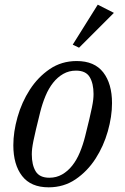

<svg xmlns="http://www.w3.org/2000/svg" viewBox="-20 -789 536 821"><path d="M191 -29Q221 -29 245.5 -43Q270 -57 289 -81Q308 -105 321.5 -137.5Q335 -170 344 -206Q355 -250 362 -279.5Q369 -309 373 -329Q377 -349 378.5 -362Q380 -375 380 -387Q380 -432 363.5 -459.5Q347 -487 305 -487Q275 -487 250.5 -473Q226 -459 207 -435Q188 -411 174.5 -378.5Q161 -346 152 -310Q141 -266 134 -236.5Q127 -207 123 -187Q119 -167 117.5 -154Q116 -141 116 -129Q116 -84 132.5 -56.5Q149 -29 191 -29ZM188 12Q112 12 74.5 -36.5Q37 -85 37 -168Q37 -225 55 -288.5Q73 -352 107.5 -405.5Q142 -459 192.5 -493.5Q243 -528 308 -528Q384 -528 421.5 -479.5Q459 -431 459 -348Q459 -291 441 -227.5Q423 -164 388.5 -110.5Q354 -57 303.5 -22.5Q253 12 188 12ZM291 -598 398 -769 467 -734 318 -585Z"/></svg>

Font: IBM Plex Serif
Style: Italic
Weight: 400
Italic angle: -14°
Designer: Mike Abbink, Paul van der Laan, Pieter van Rosmalen
Foundry: Bold Monday
Version: Version 3.001